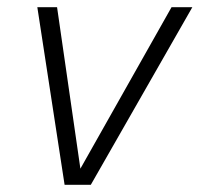

<svg xmlns="http://www.w3.org/2000/svg" viewBox="-20 -515 556 535"><path d="M458 -495H516L233 0H160L84 -495H139L204 -45Z"/></svg>

Font: Livvic Light
Style: Italic
Weight: 300
Italic angle: -10°
Designer: Jacques Le Bailly, Baron von Fonthausen
Version: Version 1.001; ttfautohint (v1.8.2)